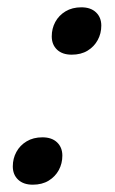

<svg xmlns="http://www.w3.org/2000/svg" viewBox="-20 -497 314 525"><path d="M96 -121.5Q121.5 -121.5 136 -107.8Q150.5 -94 150.5 -71.5Q150.5 -50 140.8 -32Q131 -14 113 -3Q95 8 69.5 8Q44 8 29.5 -5.8Q15 -19.5 15 -42Q15 -63.5 24.8 -81.5Q34.5 -99.5 52.8 -110.5Q71 -121.5 96 -121.5ZM202.5 -477Q228 -477 242.5 -463.2Q257 -449.5 257 -427Q257 -405.5 247.2 -387.5Q237.5 -369.5 219.5 -358.5Q201.5 -347.5 176 -347.5Q150.5 -347.5 136 -361.2Q121.5 -375 121.5 -397.5Q121.5 -419 131.2 -437Q141 -455 159.2 -466Q177.5 -477 202.5 -477Z"/></svg>

Font: Newsreader 12pt
Style: Italic
Weight: 400
Italic angle: -17°
Version: Version 1.003